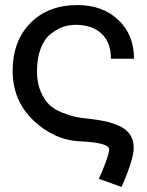

<svg xmlns="http://www.w3.org/2000/svg" viewBox="-20 -556 579 758"><path d="M30 -276Q30 -394 100 -465Q170 -536 286 -536Q385 -536 447 -477.5Q509 -419 509 -324H418Q418 -388 381 -423Q344 -458 278 -458Q252 -458 228 -449.5Q204 -441 179.5 -421.5Q155 -402 140.5 -364Q126 -326 126 -274Q126 -229 140.5 -195Q155 -161 174.5 -142.5Q194 -124 225.5 -111.5Q257 -99 279 -94.5Q301 -90 332 -87Q369 -83 396 -77Q423 -71 451 -58.5Q479 -46 493.5 -24.5Q508 -3 508 28Q508 72 460 182L370 150Q381 128 396 88Q411 48 411 34Q411 7 296 2Q193 -3 111.5 -81Q30 -159 30 -276Z"/></svg>

Font: ColatingCofangSans
Style: Regular
Weight: 400
Foundry: GNU
Version: Version 412.227;June 27, 2022;FontCreator 11.0.0.2412 32-bit